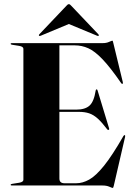

<svg xmlns="http://www.w3.org/2000/svg" viewBox="-20 -912 654 944"><path d="M32.5 -696.5Q32.5 -700 38 -700H485.5Q503 -700 516.2 -706Q529.5 -712 532.5 -712Q535 -712 537 -701L584 -507.5Q585 -501 582 -499.5Q579.5 -498.5 576 -503Q522.5 -580.5 484.2 -620.5Q446 -660.5 414 -674.8Q382 -689 348 -689H272V-373H354Q398.5 -373 420.2 -392.8Q442 -412.5 450.5 -467Q451.5 -472.5 454.5 -472.5Q458.5 -473 460 -466.5L516.5 -280.5Q518 -275 514.5 -273.5Q511 -272 507.5 -275.5Q481.5 -310 460.8 -328.8Q440 -347.5 418.5 -354.8Q397 -362 368 -362H272V-34.5Q272 -11 297 -11H355Q386 -11 418.5 -29Q451 -47 491.5 -97.2Q532 -147.5 587 -243.5Q590.5 -248.5 593.5 -247.5Q596.5 -246 595 -239L539.5 1Q537 12 534.5 12Q531 12 517.5 6Q504 0 483.5 0H38Q32.5 0 32.5 -3.5Q32.5 -7 39.5 -8L74 -13.5Q95 -17 95 -28V-672Q95 -683 74 -686.5L39.5 -692Q32.5 -693 32.5 -696.5ZM180.5 -736.5Q174.5 -734 172.5 -736Q169.5 -739 173 -743L306.5 -883.5Q313 -891.5 318.5 -891.5Q324 -891.5 330.5 -883.5L464 -743Q468 -738.5 464.5 -736Q463 -734 457 -736.5L318.5 -794Z"/></svg>

Font: Fraunces 144pt
Style: Bold
Weight: 700
Version: Version 1.000;[b76b70a41]